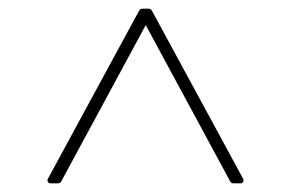

<svg xmlns="http://www.w3.org/2000/svg" viewBox="-20 -781 673 444"><path d="M123 -364 317 -723 511 -364C513 -359 516 -357 520 -357H536C542 -357 545 -363 542 -368L332 -755C330 -759 327 -761 323 -761H310C306 -761 303 -759 301 -755L91 -368C88 -363 91 -357 97 -357H114C118 -357 121 -359 123 -364Z"/></svg>

Font: LINE Seed JP_OTF Thin
Style: Regular
Weight: 250
Designer: LY Corporation & Fontrix & Fontworks
Version: Version 1.007